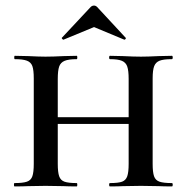

<svg xmlns="http://www.w3.org/2000/svg" viewBox="-20 -668 669 688"><path d="M374 -456Q371 -456 371 -462Q371 -468 374 -468L420 -467Q460 -465 485 -465Q509 -465 549 -467L596 -468Q599 -468 599 -462Q599 -456 596 -456Q566 -456 552 -450.5Q538 -445 532.5 -431Q527 -417 527 -387V-81Q527 -51 532 -36.5Q537 -22 551.5 -17Q566 -12 596 -12Q599 -12 599 -6Q599 0 596 0Q566 0 549 -1L485 -2L421 -1Q404 0 374 0Q371 0 371 -6Q371 -12 374 -12Q404 -12 417.5 -17Q431 -22 436 -36.5Q441 -51 441 -81V-385Q441 -415 436 -429.5Q431 -444 417 -450Q403 -456 374 -456ZM141 -248H480V-224H141ZM33 -456Q31 -456 31 -462Q31 -468 33 -468L81 -467Q121 -465 143 -465Q169 -465 209 -467L255 -468Q257 -468 257 -462Q257 -456 255 -456Q226 -456 211.5 -450Q197 -444 192 -429.5Q187 -415 187 -385V-81Q187 -51 192 -36.5Q197 -22 211 -17Q225 -12 255 -12Q257 -12 257 -6Q257 0 255 0Q225 0 208 -1L143 -2L81 -1Q63 0 32 0Q30 0 30 -6Q30 -12 32 -12Q62 -12 76.5 -17Q91 -22 96 -36.5Q101 -51 101 -81V-387Q101 -417 96 -431Q91 -445 76.5 -450.5Q62 -456 33 -456ZM317 -648Q323 -648 328 -643L430 -533Q431 -533 431 -531Q431 -529 428.5 -527Q426 -525 425 -526L317 -571L208 -526Q206 -525 203 -528.5Q200 -532 202 -533L305 -643Q310 -648 317 -648Z"/></svg>

Font: Cormorant Unicase SemiBold
Style: Regular
Weight: 600
Designer: Christian Thalmann (Catharsis Fonts)
Foundry: Catharsis Fonts
Version: Version 4.000